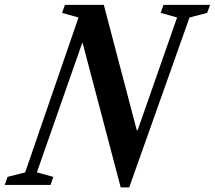

<svg xmlns="http://www.w3.org/2000/svg" viewBox="-71 -782 908 812"><path d="M439.5 10.5 278.5 -600H276.5L85 -53L154.5 -34L143 0H-51L-39 -34L35.5 -53L261 -708L191.5 -727.5L203.5 -761.5H368L507.5 -231H511L678 -708L608.5 -727.5L620.5 -761.5H817.5L805 -727.5L730.5 -708L475.5 10.5Z"/></svg>

Font: Libre Caslon Condensed Bold
Style: Italic
Weight: 700
Italic angle: -22.583°
Designer: Pablo Impallari, Rodrigo Fuenzalida, Katja Schimmel, Ertekin Erdin
Foundry: Pablo Impallari, Rodrigo Fuenzalida
Version: Version 2.000; ttfautohint (v1.8.4.7-5d5b);gftools[0.9.33]